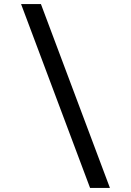

<svg xmlns="http://www.w3.org/2000/svg" viewBox="-20 -780 640 938"><path d="M420 138 83 -760H180L517 138Z"/></svg>

Font: IBM Plex Mono Medium
Style: Regular
Weight: 500
Monospace: yes
Designer: Mike Abbink, Paul van der Laan, Pieter van Rosmalen
Foundry: Bold Monday
Version: Version 2.3